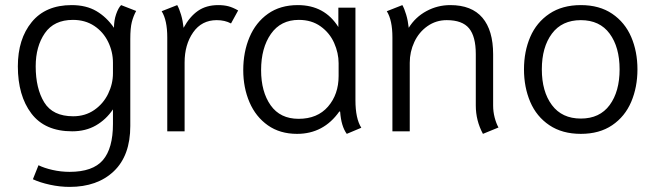

<svg xmlns="http://www.w3.org/2000/svg" viewBox="-20 -515 2570 753"><path d="M109 188 131 133Q153 144 186 151.5Q219 159 253 159Q344 159 383.5 113Q423 67 423 -29V-86Q396 -46 356 -23Q316 0 263 0Q156 0 103 -70Q50 -140 50 -255Q50 -362 104.5 -428.5Q159 -495 261 -495Q318 -495 358 -471.5Q398 -448 427 -406Q427 -435 435.5 -459.5Q444 -484 455 -495L514 -472Q503 -452 497 -428.5Q491 -405 491 -362V-21Q491 95 426.5 156.5Q362 218 253 218Q215 218 176 209.5Q137 201 109 188ZM423 -228V-269Q423 -312 404 -351Q385 -390 349.5 -413.5Q314 -437 266 -437Q192 -437 156 -385Q120 -333 120 -255Q120 -168 153.5 -113.5Q187 -59 267 -59Q314 -59 349.5 -83.5Q385 -108 404 -147Q423 -186 423 -228Z M636 -368Q636 -436 614 -471L675 -495Q683 -481 690 -457.5Q697 -434 700 -406Q724 -450 756.5 -472.5Q789 -495 836 -495Q858 -495 875.5 -490.5Q893 -486 914 -474L886 -423Q862 -436 830 -436Q771 -436 737.5 -388Q704 -340 704 -270V0H636Z M934 -240Q934 -311 958.5 -369Q983 -427 1031 -461Q1079 -495 1148 -495Q1253 -495 1307 -409V-485H1374V-122Q1374 -50 1397 -14L1340 10Q1318 -20 1314 -77L1311 -78Q1249 10 1145 10Q1078 10 1030.5 -23.5Q983 -57 958.5 -114Q934 -171 934 -240ZM1308 -217V-267Q1308 -307 1290.5 -346.5Q1273 -386 1237.5 -411.5Q1202 -437 1152 -437Q1081 -437 1042.5 -382Q1004 -327 1004 -240Q1004 -155 1041.5 -102Q1079 -49 1151 -49Q1225 -49 1266.5 -97Q1308 -145 1308 -217Z M1846 -101V-303Q1846 -372 1819.5 -404Q1793 -436 1732 -436Q1690 -436 1656.5 -412.5Q1623 -389 1605 -350.5Q1587 -312 1587 -269V0H1519V-368Q1519 -436 1497 -471L1558 -495Q1566 -481 1573 -457.5Q1580 -434 1583 -406Q1609 -448 1652.5 -471.5Q1696 -495 1746 -495Q1830 -495 1872 -445.5Q1914 -396 1914 -302V-101Q1914 -77 1920 -54Q1926 -31 1935 -15L1874 10Q1846 -42 1846 -101Z M2035 -243Q2035 -313 2059.5 -370Q2084 -427 2134.5 -461Q2185 -495 2258 -495Q2331 -495 2381 -461Q2431 -427 2455.5 -370Q2480 -313 2480 -243Q2480 -173 2455.5 -115.5Q2431 -58 2381 -24Q2331 10 2258 10Q2185 10 2134.5 -24Q2084 -58 2059.5 -115.5Q2035 -173 2035 -243ZM2410 -243Q2410 -330 2371 -383Q2332 -436 2258 -436Q2184 -436 2144.5 -383Q2105 -330 2105 -243Q2105 -156 2144.5 -103Q2184 -50 2258 -50Q2332 -50 2371 -103Q2410 -156 2410 -243Z"/></svg>

Font: Niramit Light
Style: Regular
Weight: 300
Designer: Katatrad Aksorn Co.,Ltd.
Foundry: Cadson Demak Co.,Ltd.
Version: Version 1.000; ttfautohint (v1.6)